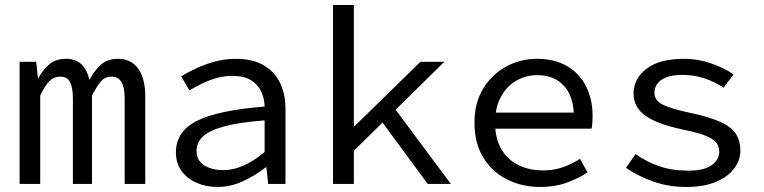

<svg xmlns="http://www.w3.org/2000/svg" viewBox="-20 -732 3040 764"><path d="M58 0V-486H124L131 -422H133Q152 -456 177 -477Q202 -498 244 -498Q280 -498 303 -477Q326 -456 336 -414Q357 -453 382.5 -475.5Q408 -498 450 -498Q501 -498 529.5 -459.5Q558 -421 558 -348V0H476V-342Q476 -427 424 -427Q398 -427 382 -408.5Q366 -390 346 -352V0H270V-342Q270 -384 258.5 -405.5Q247 -427 220 -427Q194 -427 176 -408.5Q158 -390 140 -352V0Z M846 12Q800 12 762.5 -4.5Q725 -21 702.5 -51.5Q680 -82 680 -126Q680 -208 762.5 -250.5Q845 -293 1033 -308Q1032 -341 1019 -368.5Q1006 -396 978.5 -413Q951 -430 904 -430Q872 -430 842 -421.5Q812 -413 784 -399.5Q756 -386 734 -372L701 -428Q726 -444 760.5 -460Q795 -476 835.5 -487Q876 -498 918 -498Q984 -498 1028 -473Q1072 -448 1094 -403Q1116 -358 1116 -298V0H1047L1040 -66H1037Q997 -34 947 -11Q897 12 846 12ZM868 -55Q909 -55 950 -73.5Q991 -92 1033 -127V-253Q929 -245 870 -228.5Q811 -212 786.5 -188Q762 -164 762 -132Q762 -104 777 -87.5Q792 -71 816 -63Q840 -55 868 -55Z M1305 0V-712H1388V-231H1392L1653 -486H1748L1388 -132V0ZM1682 0 1492 -258 1542 -312 1774 0Z M2130 12Q2057 12 1997.5 -18Q1938 -48 1903 -105.5Q1868 -163 1868 -244Q1868 -323 1903 -380Q1938 -437 1994.5 -467.5Q2051 -498 2116 -498Q2186 -498 2235.5 -469.5Q2285 -441 2311.5 -389.5Q2338 -338 2338 -270Q2338 -256 2337 -243Q2336 -230 2334 -220H1923V-284H2285L2264 -261Q2264 -347 2224.5 -390Q2185 -433 2118 -433Q2073 -433 2034.5 -411Q1996 -389 1973 -346.5Q1950 -304 1950 -244Q1950 -181 1975 -138.5Q2000 -96 2043 -75Q2086 -54 2140 -54Q2184 -54 2219.5 -66.5Q2255 -79 2288 -100L2318 -46Q2282 -22 2235 -5Q2188 12 2130 12Z M2710 12Q2639 12 2577 -10.5Q2515 -33 2471 -64L2509 -119Q2551 -89 2602 -71Q2653 -53 2720 -53Q2782 -53 2812 -75Q2842 -97 2842 -128Q2842 -142 2836.5 -154Q2831 -166 2816 -177Q2801 -188 2770.5 -198Q2740 -208 2691 -218Q2596 -238 2548.5 -271.5Q2501 -305 2501 -360Q2501 -418 2552 -458Q2603 -498 2703 -498Q2758 -498 2810.5 -479.5Q2863 -461 2899 -436L2859 -383Q2825 -406 2783.5 -420Q2742 -434 2696 -434Q2655 -434 2630.5 -424Q2606 -414 2595 -398Q2584 -382 2584 -364Q2584 -332 2617.5 -315.5Q2651 -299 2726 -283Q2806 -266 2849.5 -245.5Q2893 -225 2909.5 -197.5Q2926 -170 2926 -133Q2926 -94 2901 -61Q2876 -28 2828 -8Q2780 12 2710 12Z"/></svg>

Font: Source Code Variable
Style: Regular
Weight: 400
Monospace: yes
Designer: Paul D. Hunt, Teo Tuominen
Foundry: Adobe Systems Incorporated
Version: Version 1.010;hotconv 1.0.106;makeotfexe 2.5.65593